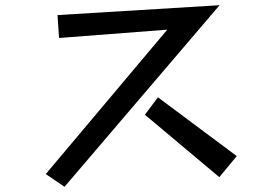

<svg xmlns="http://www.w3.org/2000/svg" viewBox="-20 -698 1040 738"><path d="M623 -584 207 -552 201 -640 824 -678 228 20 156 -29ZM587 -324 890 -98 823 -17 537 -257Z"/></svg>

Font: Moralerspace Krypton JPDOC
Style: Regular
Weight: 400
Version: v0.0.6; ttfautohint (v1.8.4.7-5d5b-dirty) -l 6 -r 45 -G 200 